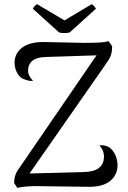

<svg xmlns="http://www.w3.org/2000/svg" viewBox="-20 -897 613 923"><path d="M545 -103Q545 -56 509.5 -27Q474 2 405 1L171 -2Q109 -4 63 6L48 -17Q48 -38 54 -55.5Q60 -73 74 -91L444 -631L200 -623Q157 -622 136 -605Q115 -588 115 -558Q115 -543 121 -532Q127 -521 139 -509L130 -508Q117 -508 99 -515Q78 -520 64 -544Q50 -568 50 -596Q50 -640 86.5 -668Q123 -696 193 -695L380 -691Q431 -691 457.5 -692.5Q484 -694 502 -699L519 -675Q519 -651 513.5 -633.5Q508 -616 495 -598L122 -63L382 -70Q428 -71 451 -86.5Q474 -102 478 -126Q480 -138 480 -144Q480 -174 458 -198L471 -199Q474 -199 484 -197Q512 -191 528.5 -163Q545 -135 545 -103ZM289 -738Q273 -738 264 -741L138 -855Q140 -860 146.5 -867.5Q153 -875 158 -877L290 -799L421 -877Q426 -875 432.5 -867.5Q439 -860 441 -855L315 -741Q306 -738 289 -738Z"/></svg>

Font: Arima Madurai
Style: Regular
Weight: 400
Designer: Joana Correia and Natanael Gama
Foundry: NDISCOVER
Version: Version 1.020